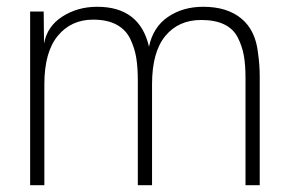

<svg xmlns="http://www.w3.org/2000/svg" viewBox="-20 -547 851 567"><path d="M267 -527Q393 -527 420 -409Q432 -467 476 -497Q520 -527 580 -527Q651 -527 693 -492Q735 -457 742 -390Q747 -356 747 -321V0H705V-317Q705 -356 700 -383.5Q695 -411 682 -436.5Q669 -462 642 -475Q615 -488 574 -488Q507 -488 468 -440.5Q429 -393 429 -298V0H387V-309Q387 -347 382.5 -375.5Q378 -404 365 -431.5Q352 -459 324.5 -474Q297 -489 255 -489Q190 -489 150.5 -441Q111 -393 111 -298V0H69V-513H109L110 -418Q119 -469 164 -498Q209 -527 267 -527Z"/></svg>

Font: Nacelle UltraLight
Style: Regular
Weight: 200
Designer: Sora Sagano
Foundry: Sora Sagano
Version: Version 1.000;FEAKit 1.0